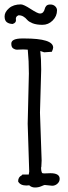

<svg xmlns="http://www.w3.org/2000/svg" viewBox="-38 -833 301 853"><path d="M0 0ZM215.3 -787.1Q215.3 -761.2 196 -741.9Q176.8 -722.7 150.6 -722.7Q124.5 -722.7 106.9 -729.5Q90.3 -736.3 83.5 -744.1Q65.9 -765.6 44.4 -765.1Q30.3 -759.8 32.7 -746.1Q35.2 -732.4 18.6 -726.6Q3.4 -726.6 -7.1 -733.9Q-17.6 -741.2 -17.6 -760.3Q-17.6 -779.3 2 -796.4Q21.5 -813.5 54.7 -813.5Q66.9 -813.5 98.1 -793.2Q129.4 -772.9 139.2 -772.9Q148.9 -772.9 154.1 -779.3Q159.2 -785.6 160.6 -793Q162.1 -800.3 167.5 -806.6Q172.9 -813 185.8 -813Q198.7 -813 207 -805.2Q215.3 -797.4 215.3 -787.1ZM139.6 -332.5 147 -120.1 145.5 -89.8 144.5 -90.3Q144.5 -71.3 149.4 -64L157.2 -62.5L186 -63.5Q227.1 -63.5 227.1 -38.6Q227.1 -25.9 217 -16.8Q207 -7.8 193.8 -7.8Q193.8 -7.8 160.6 -11.2Q158.2 -11.2 145.5 -5.6Q132.8 0 117.4 0Q102.1 0 91.8 -9.8Q84 -8.8 79.6 -8.8Q51.8 -8.8 42.5 -26.9Q42.5 -46.4 58.1 -53.7L61.5 -57.6H89.8L91.8 -70.8L85 -283.2L90.3 -505.9Q90.3 -562 85.4 -612.3L66.4 -613.3Q62.5 -613.8 54.7 -613Q46.9 -612.3 37.8 -612.3Q28.8 -612.3 20.5 -617.9Q12.2 -623.5 12.2 -639.2Q12.2 -662.1 61.5 -662.1H69.8Q198.2 -662.1 198.2 -621.6Q198.2 -616.2 192.4 -603L158.2 -600.6L141.1 -606.4Q145 -569.8 145 -523.4Z"/></svg>

Font: Amatic
Style: Bold
Weight: 700
Width: 3
Version: Version 2.000; ttfautohint (v0.92-dirty) -l 8 -r 50 -G 50 -x